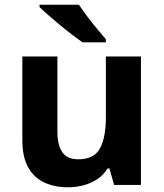

<svg xmlns="http://www.w3.org/2000/svg" viewBox="-20 -786 697 816"><path d="M579 -546V0H465L445 -70H437Q420 -42 393.5 -24.5Q367 -7 335 1.5Q303 10 269 10Q211 10 167 -11Q123 -32 99 -76Q75 -120 75 -190V-546H224V-227Q224 -169 245 -139Q266 -109 312 -109Q380 -109 405 -155.5Q430 -202 430 -289V-546ZM315 -766Q330 -744 350.5 -716.5Q371 -689 392.5 -663.5Q414 -638 430 -619V-606H331Q312 -619 286.5 -638.5Q261 -658 234.5 -680Q208 -702 185 -722Q162 -742 148 -756V-766Z"/></svg>

Font: Noto Sans Canadian Aboriginal
Style: Regular
Weight: 400
Designer: Monotype Design Team, Typotheque's Kevin King
Foundry: Monotype Imaging Inc.
Version: Version 2.002